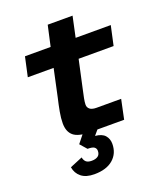

<svg xmlns="http://www.w3.org/2000/svg" viewBox="-161 -766 928 1104"><g transform="rotate(-20 302.5 -214.0)"><path d="M281 0Q211 0 181.5 -25Q152 -50 152 -101Q152 -132 159 -170.5Q166 -209 176 -251L212 -419H54L80 -538H237L265 -664H417L390 -538H605L579 -419H365L328 -249Q321 -218 316.5 -195Q312 -172 312 -157Q312 -140 325 -129.5Q338 -119 366 -119H516L491 0ZM224 236Q173 236 144.5 213Q116 190 110 152L187 120Q191 139 202 148.5Q213 158 236 158Q260 158 274 148Q288 138 288 116Q288 102 277.5 93.5Q267 85 236 85L200 44L243 -10H336L302 30Q344 34 362 55Q380 76 380 106Q380 165 339 200.5Q298 236 224 236Z"/></g></svg>

Font: Geist Mono ExtraBold
Style: Italic
Weight: 800
Italic angle: -12°
Monospace: yes
Designer: Basement.studio, Andrés Briganti, Mateo Zaragoza
Foundry: Basement.studio, Vercel, Andrés Briganti, Guido Ferreyra, Mateo Zaragoza
Version: Version 1.500; ttfautohint (v1.8.4.7-5d5b)